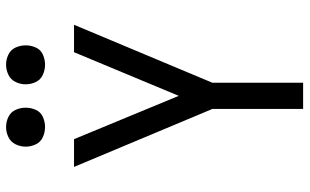

<svg xmlns="http://www.w3.org/2000/svg" viewBox="-208 -784 993 616"><g transform="rotate(-90 288.0 -476.5)"><path d="M246 0H330V-291L516 -735H428L288 -399L149 -735H60L246 -291ZM188 -828Q205 -828 220.5 -835Q236 -842 243 -857.5Q250 -873 250 -890Q250 -907 243 -922.5Q236 -938 220.5 -945.5Q205 -953 188 -953Q171 -953 155.5 -945.5Q140 -938 132.5 -922.5Q125 -907 125 -890Q125 -873 132.5 -857.5Q140 -842 155.5 -835Q171 -828 188 -828ZM388 -828Q405 -828 420.5 -835Q436 -842 443 -857.5Q450 -873 450 -890Q450 -907 443 -922.5Q436 -938 420.5 -945.5Q405 -953 388 -953Q371 -953 355.5 -945.5Q340 -938 332.5 -922.5Q325 -907 325 -890Q325 -873 332.5 -857.5Q340 -842 355.5 -835Q371 -828 388 -828Z"/></g></svg>

Font: Iosevka SS01 Extended
Style: Regular
Weight: 400
Width: 7
Monospace: yes
Designer: Belleve Invis
Foundry: Belleve Invis
Version: Version 3.4.7; ttfautohint (v1.8.3)